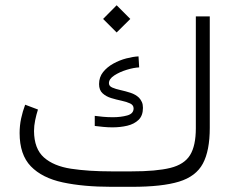

<svg xmlns="http://www.w3.org/2000/svg" viewBox="-20 -721 911 741"><path d="M430.2 -700.7 482.9 -647.9 430.2 -595.7 377.9 -647.9ZM410.2 -59.6H487.3Q583.5 -59.6 637.5 -73Q691.4 -86.4 713.6 -122.6Q735.8 -158.7 735.8 -226.1V-657.7H789.6V-227.5Q789.6 -139.2 762.9 -89.6Q736.3 -40 670.9 -20Q605.5 0 489.3 0H410.2Q301.8 0 222.2 -17.1Q142.6 -34.2 99.1 -79.1Q55.7 -124 55.7 -207.5Q55.7 -236.3 61.5 -263.7Q67.4 -291 77.1 -316.9L126.5 -298.3Q120.1 -278.3 115.7 -256.8Q111.3 -235.4 111.3 -215.3Q111.8 -147 149.4 -113.5Q187 -80.1 254.2 -69.8Q321.3 -59.6 410.2 -59.6ZM345.7 -273.9Q358.9 -272 377.4 -270.3Q396 -268.6 415.5 -268.6Q446.3 -268.6 470.9 -275.4Q495.6 -282.2 495.6 -302.7Q495.6 -315.4 482.2 -321.8Q468.8 -328.1 449 -332.3Q429.2 -336.4 409.2 -342.5Q389.2 -348.6 375.7 -361.1Q362.3 -373.5 362.3 -396.5Q362.3 -423.3 377.9 -442.9Q393.6 -462.4 417.5 -475.6Q441.4 -488.8 467.5 -495.6Q493.7 -502.4 514.6 -503.4L517.1 -460.9Q496.6 -460 469.2 -451.7Q441.9 -443.4 421.1 -429.9Q400.4 -416.5 400.4 -399.9Q400.4 -388.7 413.3 -383.1Q426.3 -377.4 445.3 -373.3Q464.4 -369.1 483.9 -362.8Q503.4 -356.4 516.6 -343.8Q523.4 -336.4 527.6 -327.1Q531.7 -317.9 531.7 -304.7Q531.7 -274.9 514.9 -258.5Q498 -242.2 471.2 -235.8Q444.3 -229.5 414.1 -229.5Q396.5 -229.5 379.2 -231.2Q361.8 -232.9 345.7 -234.9Z"/></svg>

Font: Vazirmatn UI ExtraLight
Style: Regular
Weight: 200
Designer: Saber Rastikerdar
Foundry: Saber Rastikerdar
Version: Version 33.003